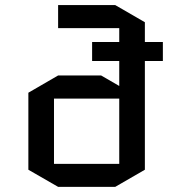

<svg xmlns="http://www.w3.org/2000/svg" viewBox="-20 -725 675 750"><path d="M339.8 -486.8V-561H445.8V-615.2H207V-705.1H430.2L545.9 -638.2V-561H616.2V-486.8H545.9V-62L430.2 4.9H207L90.8 -62V-362.8L207 -430.2H375L445.8 -389.2V-486.8ZM445.8 -85V-339.8H190.9V-85Z"/></svg>

Font: Quantico
Style: Regular
Weight: 400
Designer: Matt Desmond
Foundry: MADtype
Version: Version 2.002